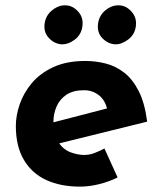

<svg xmlns="http://www.w3.org/2000/svg" viewBox="-20 -684 595 715"><path d="M293 -107Q313 -107 331.5 -114Q350 -121 369 -131L418 -23Q385 -7 348.5 2Q312 11 278 11Q206 11 152.5 -13.5Q99 -38 69 -88.5Q39 -139 39 -215Q39 -254 53.5 -296Q68 -338 98.5 -374.5Q129 -411 178.5 -434Q228 -457 298 -457Q336 -457 373.5 -447.5Q411 -438 442.5 -413.5Q474 -389 496.5 -345Q519 -301 528 -231L176 -144L154 -222L428 -293L379 -278Q371 -312 347.5 -330Q324 -348 293 -348Q252 -348 227 -331Q202 -314 190.5 -287Q179 -260 179 -231Q179 -181 197.5 -154Q216 -127 242.5 -117Q269 -107 293 -107ZM146 -595Q150 -627 175 -646.5Q200 -666 226 -664Q251 -663 271 -641Q291 -619 287 -587Q283 -555 258.5 -536.5Q234 -518 209 -519Q182 -521 162 -542.5Q142 -564 146 -595ZM345 -595Q349 -627 373.5 -646.5Q398 -666 425 -664Q450 -663 470 -640.5Q490 -618 486 -587Q482 -555 457 -536.5Q432 -518 408 -519Q381 -521 361 -542Q341 -563 345 -595Z"/></svg>

Font: Josefin Sans Thin
Style: Bold Italic
Weight: 700
Italic angle: -7°
Version: Version 2.000